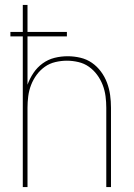

<svg xmlns="http://www.w3.org/2000/svg" viewBox="-20 -755 540 775"><path d="M72 0V-608H22V-626H72V-735H91V-626H250V-608H91V-413Q100 -438 115 -460.5Q130 -483 152 -499Q174 -515 200 -521.5Q226 -528 253 -528Q279 -528 304.5 -522Q330 -516 351 -501.5Q372 -487 387.5 -466Q403 -445 412 -421Q421 -397 424.5 -371.5Q428 -346 428 -320V0H409V-320Q409 -343 406 -366.5Q403 -390 394.5 -412Q386 -434 372 -453Q358 -472 339 -485.5Q320 -499 296.5 -504.5Q273 -510 250 -510Q227 -510 203.5 -504.5Q180 -499 161 -485.5Q142 -472 128 -453Q114 -434 105.5 -412Q97 -390 94 -366.5Q91 -343 91 -320V0Z"/></svg>

Font: Iosevka Term Curly Thin
Style: Regular
Weight: 100
Designer: Belleve Invis
Foundry: Belleve Invis
Version: Version 32.3.0